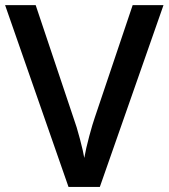

<svg xmlns="http://www.w3.org/2000/svg" viewBox="-20 -734 662 754"><path d="M501 -713.9H622.1L372.1 0H249L0 -713.9H120.1L269 -270Q280.8 -238.3 293.9 -188.2Q307.1 -138.2 311 -113.8Q317.4 -150.9 330.6 -199.7Q343.8 -248.5 352.1 -272Z"/></svg>

Font: Sahel SemiBold FD
Style: SemiBold-FD
Weight: 600
Foundry: Saber Rastikerdar (saber.rastikerdar@gmail.com)
Version: Version 3.3.0